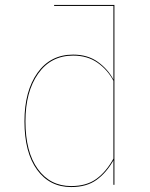

<svg xmlns="http://www.w3.org/2000/svg" viewBox="-20 -748 607 777"><path d="M443 0H439V-99Q410 -48 370 -19.5Q330 9 268 9Q181 9 130 -61Q79 -131 79 -257Q79 -379 131.5 -453Q184 -527 276 -527Q335 -527 376 -497.5Q417 -468 439 -426V-724H199V-728H443ZM439 -106V-421Q416 -465 375 -494Q334 -523 276 -523Q186 -523 134.5 -450Q83 -377 83 -257Q83 -133 133 -64Q183 5 268 5Q330 5 370 -24Q410 -53 439 -106Z"/></svg>

Font: FiraGO Four
Style: Regular
Weight: 100
Designer: bBox Type
Foundry: bBox Type GmbH
Version: Version 1.001